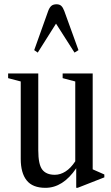

<svg xmlns="http://www.w3.org/2000/svg" viewBox="-20 -868 520 898"><path d="M192.5 10.5Q132.5 10.5 104.8 -24.2Q77 -59 77 -125V-487L18 -502.5V-524.5H159V-165Q159 -99.5 177.5 -75Q196 -50.5 236.5 -50.5Q262 -50.5 286.2 -65.8Q310.5 -81 332 -113.5V-487L273 -502.5V-524.5H413.5V-76L468 -52V-38.5L343 10.5H336.5V-81Q274.5 10.5 192.5 10.5ZM156.5 -622 140 -633.5 205.5 -817Q211.5 -833 220.2 -840.5Q229 -848 244.5 -848Q258.5 -848 266.5 -840.5Q274.5 -833 280.5 -817L347 -633.5L328.5 -622L242 -757.5Z"/></svg>

Font: Libre Caslon Condensed
Style: Regular
Weight: 400
Designer: Pablo Impallari, Rodrigo Fuenzalida, Katja Schimmel, Ertekin Erdin
Foundry: Pablo Impallari, Rodrigo Fuenzalida
Version: Version 2.000; ttfautohint (v1.8.4.7-5d5b);gftools[0.9.33]